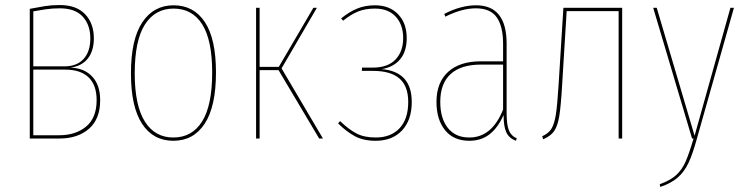

<svg xmlns="http://www.w3.org/2000/svg" viewBox="-20 -549 2954 761"><path d="M377 -152Q377 -77 332.5 -38.5Q288 0 216 0H98V-514Q134 -521 159.5 -525Q185 -529 217 -529Q283 -529 317.5 -492.5Q352 -456 352 -397Q352 -347 328 -317Q304 -287 260 -281Q314 -279 345.5 -245.5Q377 -212 377 -152ZM112 -504V-286H235Q285 -286 311.5 -315.5Q338 -345 338 -397Q338 -450 308 -483Q278 -516 217 -516Q187 -516 160 -512Q133 -508 112 -504ZM363 -152Q363 -212 331 -242.5Q299 -273 239 -273H112V-13H215Q280 -13 321.5 -47.5Q363 -82 363 -152Z M836 -262Q836 -127 791.5 -59Q747 9 667 9Q587 9 543 -58.5Q499 -126 499 -258Q499 -393 544 -460.5Q589 -528 668 -528Q748 -528 792 -461.5Q836 -395 836 -262ZM514 -258Q514 -131 554 -67.5Q594 -4 667 -4Q741 -4 781 -67.5Q821 -131 821 -262Q821 -390 781.5 -452.5Q742 -515 668 -515Q595 -515 554.5 -452Q514 -389 514 -258Z M1096 -278 1260 0H1245L1084 -271H1009V0H995V-518H1009V-284H1085L1222 -518H1236Z M1592 -398Q1592 -345 1566 -314Q1540 -283 1493 -275Q1612 -265 1612 -145Q1612 -73 1573.5 -32Q1535 9 1469 9Q1420 9 1386 -9.5Q1352 -28 1320 -60L1328 -69Q1361 -37 1392 -20.5Q1423 -4 1469 -4Q1529 -4 1563.5 -40.5Q1598 -77 1598 -145Q1598 -208 1563 -238Q1528 -268 1459 -268H1414L1415 -281H1457Q1517 -281 1547.5 -313Q1578 -345 1578 -398Q1578 -451 1548.5 -483Q1519 -515 1466 -515Q1428 -515 1399.5 -503.5Q1371 -492 1340 -467L1332 -476Q1364 -502 1395.5 -515Q1427 -528 1466 -528Q1524 -528 1558 -492.5Q1592 -457 1592 -398Z M2028 -1 2025 9Q1998 -1 1987 -24Q1976 -47 1976 -93Q1953 -42 1920 -16.5Q1887 9 1840 9Q1778 9 1744 -33Q1710 -75 1710 -145Q1710 -222 1756 -264Q1802 -306 1886 -306H1974V-375Q1974 -444 1949 -480Q1924 -516 1866 -516Q1811 -516 1745 -483L1741 -494Q1807 -528 1867 -528Q1988 -528 1988 -376V-101Q1988 -55 1997 -32.5Q2006 -10 2028 -1ZM1974 -115V-293H1887Q1807 -293 1766 -255.5Q1725 -218 1725 -145Q1725 -80 1755 -42Q1785 -4 1840 -4Q1930 -4 1974 -115Z M2446 -518V0H2432V-505H2226L2208 -212Q2203 -126 2196.5 -87.5Q2190 -49 2176.5 -29.5Q2163 -10 2133 3L2129 -9Q2154 -20 2165.5 -38.5Q2177 -57 2183 -94Q2189 -131 2194 -213L2213 -518Z M2742 1Q2725 63 2708.5 97.5Q2692 132 2666.5 154.5Q2641 177 2597 192L2595 181Q2637 166 2660 145Q2683 124 2697 92.5Q2711 61 2729 0H2723L2569 -518H2583L2733 -11L2875 -518H2889Z"/></svg>

Font: Fira Sans Compressed Hair
Style: Regular
Weight: 100
Width: 1
Designer: bBox Type GmbH & Carrois Corporate GbR & Edenspiekermann AG
Foundry: bBox Type GmbH & Carrois Corporate GbR & Edenspiekermann AG
Version: Version 4.301